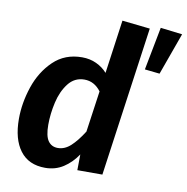

<svg xmlns="http://www.w3.org/2000/svg" viewBox="-85 -838 913 936"><g transform="rotate(10 372.0 -370.0)"><path d="M584 -741 480 0H356L357 -78Q328 -35 288.5 -9.5Q249 16 199 16Q117 16 74.5 -40.5Q32 -97 32 -197Q32 -276 59 -356.5Q86 -437 142.5 -491.5Q199 -546 284 -546Q323 -546 355 -531Q387 -516 409 -491L446 -756ZM178 -194Q178 -138 195 -114Q212 -90 243 -90Q277 -90 306.5 -117Q336 -144 367 -193L396 -397Q363 -441 314 -441Q265 -441 234.5 -401.5Q204 -362 191 -305Q178 -248 178 -194ZM744 -741 669 -533 595 -541 636 -754Z"/></g></svg>

Font: Fira Sans SemiBold
Style: Italic
Weight: 600
Italic angle: -8°
Designer: bBox Type GmbH & Carrois Corporate GbR & Edenspiekermann AG
Foundry: bBox Type GmbH & Carrois Corporate GbR & Edenspiekermann AG
Version: Version 4.301